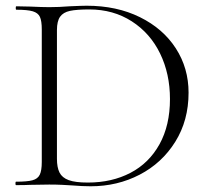

<svg xmlns="http://www.w3.org/2000/svg" viewBox="-20 -647 728 671"><path d="M232 1Q218 0 197.5 -1Q177 -2 152 -2L86 -1Q68 0 36 0Q34 0 34 -6Q34 -12 36 -12Q75 -12 93.5 -17Q112 -22 119 -36.5Q126 -51 126 -81V-544Q126 -574 119.5 -588Q113 -602 94.5 -607.5Q76 -613 37 -613Q35 -613 35 -619Q35 -625 37 -625L86 -624Q128 -622 152 -622Q187 -622 223 -625Q267 -627 283 -627Q388 -627 469 -587Q550 -547 594.5 -478Q639 -409 639 -323Q639 -226 592.5 -151.5Q546 -77 468 -36.5Q390 4 297 4Q268 4 232 1ZM574 -301Q574 -389 539.5 -460Q505 -531 440.5 -572.5Q376 -614 292 -614Q248 -614 224.5 -609Q201 -604 190 -588.5Q179 -573 179 -542V-92Q179 -62 188 -44Q197 -26 220 -17.5Q243 -9 287 -9Q371 -9 436 -43Q501 -77 537.5 -143Q574 -209 574 -301Z"/></svg>

Font: Cormorant Infant Light
Style: Regular
Weight: 300
Designer: Christian Thalmann (Catharsis Fonts)
Version: Version 3.000